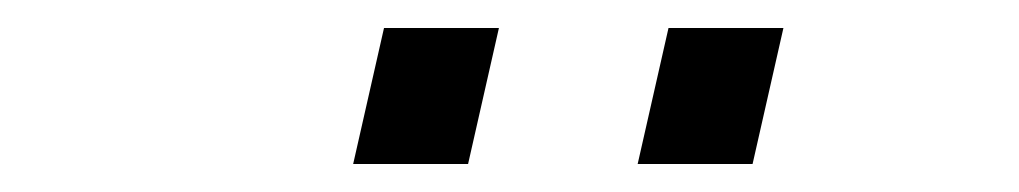

<svg xmlns="http://www.w3.org/2000/svg" viewBox="-20 -739 727 137"><path d="M254 -719H336L314 -622H232ZM457 -719H539L517 -622H435Z"/></svg>

Font: Panefresco 500wt
Style: Italic
Weight: 700
Foundry: Campivisivi & Chank Co
Version: Version 1.000